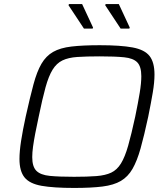

<svg xmlns="http://www.w3.org/2000/svg" viewBox="-20 -919 826 947"><path d="M346 8Q244 8 185 -2.5Q126 -13 101 -44Q76 -75 76 -135Q76 -172 84 -224Q92 -276 107 -345Q128 -439 145 -502.5Q162 -566 184.5 -604.5Q207 -643 242 -663Q277 -683 332.5 -689.5Q388 -696 472 -696Q575 -696 634 -685Q693 -674 717.5 -643Q742 -612 742 -551Q742 -513 733.5 -462.5Q725 -412 711 -343Q691 -250 673.5 -187.5Q656 -125 633.5 -86Q611 -47 576 -26.5Q541 -6 485.5 1Q430 8 346 8ZM345 -47Q411 -47 455.5 -50.5Q500 -54 528.5 -67.5Q557 -81 576.5 -112.5Q596 -144 612 -200Q628 -256 647 -344Q661 -412 669 -460.5Q677 -509 677 -543Q677 -591 657 -611.5Q637 -632 592 -636.5Q547 -641 472 -641Q406 -641 361.5 -638Q317 -635 288 -621Q259 -607 239.5 -575.5Q220 -544 204.5 -488Q189 -432 171 -344Q161 -298 154 -261.5Q147 -225 143 -196Q139 -167 139 -144Q139 -97 159.5 -76.5Q180 -56 225.5 -51.5Q271 -47 345 -47ZM437 -778H394L318 -893L320 -899H385L439 -783ZM618 -778H575L499 -893L501 -899H566L620 -783Z"/></svg>

Font: Saira SemiExpanded Light
Style: Italic
Weight: 300
Width: 6
Italic angle: -12°
Designer: Hector Gatti with collaboration of the Omnibus-Type team
Foundry: Omnibus-Type
Version: Version 1.101